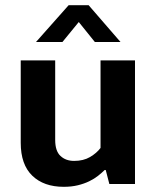

<svg xmlns="http://www.w3.org/2000/svg" viewBox="-20 -710 601 741"><path d="M368 -477H501V0H402L388 -54H384Q373 -43 358.5 -31.5Q344 -20 324.5 -10.5Q305 -1 280.5 5Q256 11 226 11Q149 11 104.5 -32Q60 -75 60 -159V-477H193V-170Q193 -127 213.5 -108Q234 -89 266 -89Q302 -89 327.5 -104Q353 -119 368 -139ZM445 -548H346L284 -625L221 -548H119L245 -690H322Z"/></svg>

Font: Ek Mukta
Style: Bold
Weight: 700
Designer: Girish Dalvi and Yashodeep Gholap
Foundry: Ek Type
Version: Version 2.538;PS 1.002;hotconv 16.6.51;makeotf.lib2.5.65220;